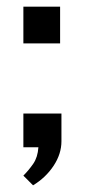

<svg xmlns="http://www.w3.org/2000/svg" viewBox="-20 -510 254 575"><path d="M160 -380H50V-490H160ZM50 16Q66 0 79.5 -19.5Q93 -39 95 -69H50V-170H164V-87Q164 -49 140.5 -13.5Q117 22 79 45Z"/></svg>

Font: BM HANNA Pro
Style: Regular
Weight: 400
Designer: Woowa Brothers : Cheoljun Lim; Soyoung Lee; & Sandoll : Jooyeon Kang;
Foundry: Sandoll Communications Inc.
Version: Version 1.000;PS 1;hotconv 16.6.51;makeotf.lib2.5.65220